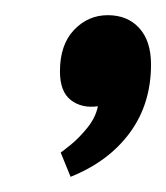

<svg xmlns="http://www.w3.org/2000/svg" viewBox="-20 -608 219 253"><path d="M60 -407Q63 -409 73.5 -417.5Q84 -426 95 -439.5Q106 -453 109 -468Q88 -465 73.5 -476Q59 -487 59 -514Q59 -549 77.5 -568.5Q96 -588 122 -588Q148 -588 163.5 -571Q179 -554 179 -523Q179 -471 151 -433Q123 -395 73 -375Z"/></svg>

Font: Neutral Grotesk
Style: Italic
Weight: 400
Italic angle: -8°
Designer: Nawras Khrais
Foundry: Nawras Khrais
Version: Version 1.000